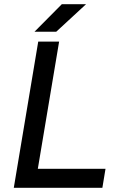

<svg xmlns="http://www.w3.org/2000/svg" viewBox="-20 -899 565 919"><path d="M163 -700H263L161 -91H485L470 0H46ZM276 -879H392L249 -747H145Z"/></svg>

Font: Oak Sans Medium
Style: Italic
Weight: 500
Italic angle: -9.49998°
Foundry: Erik Kennedy, Walven
Version: Version 1.000